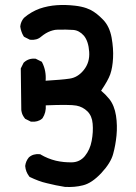

<svg xmlns="http://www.w3.org/2000/svg" viewBox="-20 -734 540 762"><path d="M237.8 7.8Q201.2 2 166.5 -6.8Q148.9 -10.7 132.1 -17.1Q115.2 -23.4 99.1 -31.2L97.2 -32.2L95.7 -34.2Q88.9 -43 85 -53Q81.1 -63 80.1 -74.2V-75.2V-76.2Q82.5 -94.7 94.2 -108.9L94.7 -109.4L95.2 -109.9Q111.8 -124.5 137.7 -122.1H139.6L141.6 -120.6Q169.9 -104 201.7 -96.2Q233.4 -88.9 266.6 -89.8Q296.9 -90.8 316.9 -114.7Q337.4 -140.1 343.8 -174.8Q350.6 -210.4 347.7 -243.2Q345.2 -273.9 327.1 -292Q308.6 -310.1 283.2 -314.9Q257.8 -319.8 161.6 -315.9Q162.6 -301.8 159.4 -289.1Q156.2 -276.4 148.9 -265.1L147.9 -264.2L147 -263.2Q142.6 -259.3 137.7 -256.8Q132.8 -254.4 127.4 -252.9Q122.1 -251.5 116.5 -251Q110.8 -250.5 104.5 -251H102.5L101.1 -252L81.5 -261.7L79.6 -262.7L78.6 -264.2Q76.7 -266.6 75 -269Q73.2 -271.5 71.8 -274.2Q70.3 -276.9 69.1 -279.5Q67.9 -282.2 67.1 -284.9Q66.4 -287.6 65.7 -290.5Q64.9 -293.5 64.5 -296.9V-297.4V-297.9L62.5 -460V-462.4L63.5 -464.4L73.2 -483.9L74.2 -485.4L75.7 -486.8Q94.2 -503.4 120.1 -501H122.1L123.5 -500L143.1 -490.2L146 -488.8L147.5 -485.8Q164.1 -453.1 161.1 -413.6Q192.9 -415.5 216.1 -417.5Q239.3 -419.4 255.9 -421.9Q288.6 -426.3 312.5 -456.1Q336.9 -486.3 334 -528.3Q331.1 -570.3 313 -592.3Q294.4 -613.3 271 -615.2Q243.2 -617.2 208 -616.2Q203.1 -616.2 198.7 -615.5Q194.3 -614.7 189.7 -613.5Q185.1 -612.3 180.4 -610.6Q175.8 -608.9 171.1 -606.7Q166.5 -604.5 161.9 -601.8Q157.2 -599.1 152.6 -595.7Q147.9 -592.3 143.1 -588.4Q126.5 -573.7 100.6 -576.2H98.6L97.2 -577.1L77.6 -586.9L75.2 -588.4L73.7 -590.3Q70.8 -594.7 68.8 -599.4Q66.9 -604 65.2 -608.6Q63.5 -613.3 62.3 -618.2Q61 -623 60.5 -627.9V-628.9V-629.9Q61.5 -639.2 65.2 -647.5Q68.8 -655.8 74.7 -662.6L75.2 -663.1L75.7 -663.6Q89.8 -675.8 105.5 -684.8Q121.1 -693.8 137.2 -699.7Q169.9 -710.9 205.6 -713.4Q240.2 -715.8 277.8 -711.4Q290.5 -710 301.8 -707.5Q313 -705.1 322.8 -701.7Q332.5 -698.2 340.3 -694.3Q364.3 -681.6 388.7 -656.2Q414.6 -629.9 422.9 -585Q430.7 -541.5 428.7 -503.9Q426.8 -465.8 417.5 -439Q413.1 -426.8 404.1 -410.6Q395 -394.5 381.3 -374Q397.5 -360.8 413.6 -341.3Q434.1 -315.4 440.4 -274.9Q443.4 -255.4 443.8 -235.6Q444.3 -215.8 442.4 -196.3Q438.5 -157.2 429.2 -123.5Q419.9 -87.9 382.3 -47.4Q344.2 -6.8 309.1 1.5Q292 5.9 274.4 7.3Q256.8 8.8 238.8 7.8H238.3Z"/></svg>

Font: NaikaiFont
Style: Bold
Weight: 700
Version: Version 1.89